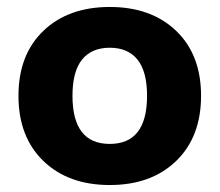

<svg xmlns="http://www.w3.org/2000/svg" viewBox="-20 -523 630 551"><path d="M295 8Q176 8 104.5 -61Q33 -130 33 -248Q33 -366 104.5 -434.5Q176 -503 295 -503Q414 -503 485.5 -434.5Q557 -366 557 -248Q557 -130 485.5 -61Q414 8 295 8ZM295 -110Q402 -110 402 -248Q402 -318 374.5 -352Q347 -386 295 -386Q243 -386 215.5 -352Q188 -318 188 -248Q188 -110 295 -110Z"/></svg>

Font: Nunito VF Beta Light
Style: Regular
Weight: 300
Designer: Vernon Adams
Foundry: newtypography
Version: Version 3.001